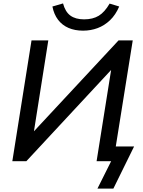

<svg xmlns="http://www.w3.org/2000/svg" viewBox="-20 -941 834 1121"><path d="M549 160 629 0H544L633 -559L646 -551L134 0H52L164 -705H262L174 -148L161 -156L672 -705H755L656 -86H763L642 160ZM465 -762Q417 -762 380 -778Q343 -794 319 -825.5Q295 -857 286 -903L348 -921Q361 -872 391 -850Q421 -828 471 -828Q522 -828 556.5 -849Q591 -870 620 -920L676 -903Q655 -854 622.5 -823Q590 -792 550 -777Q510 -762 465 -762Z"/></svg>

Font: Nunito Sans 10pt SemiBold
Style: Italic
Weight: 600
Italic angle: -9°
Designer: Vernon Adams
Foundry: Vernon Adams
Version: Version 3.101;gftools[0.9.27]